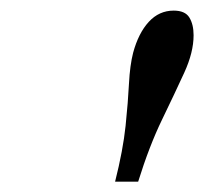

<svg xmlns="http://www.w3.org/2000/svg" viewBox="-20 -882 385 362"><path d="M197 -539.5Q212 -599 216.8 -644.8Q221.5 -690.5 223.2 -724.8Q225 -759 231 -782.5Q241 -819.5 260.5 -840.8Q280 -862 307.5 -862Q329 -862 337 -849Q345 -836 345 -815.5Q345 -783.5 327.5 -745.2Q310 -707 285.8 -657Q261.5 -607 240.5 -539.5Z"/></svg>

Font: Libre Caslon Condensed Bold
Style: Italic
Weight: 700
Italic angle: -22.583°
Designer: Pablo Impallari, Rodrigo Fuenzalida, Katja Schimmel, Ertekin Erdin
Foundry: Pablo Impallari, Rodrigo Fuenzalida
Version: Version 2.000; ttfautohint (v1.8.4.7-5d5b);gftools[0.9.33]